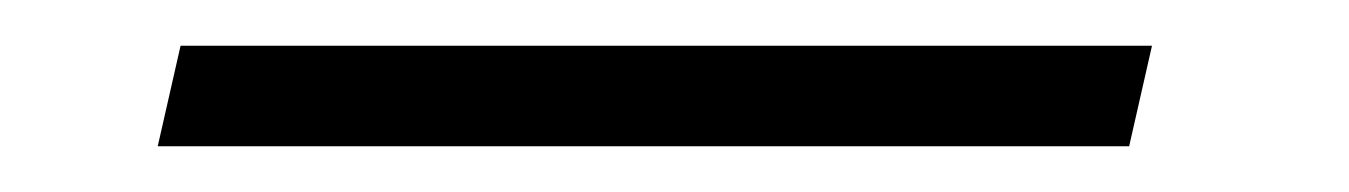

<svg xmlns="http://www.w3.org/2000/svg" viewBox="-20 58 590 84"><path d="M49 122 59 78H484L474 122Z"/></svg>

Font: EauTestText Semilight
Style: Italic
Weight: 300
Italic angle: -12°
Designer: Christian Thalmann (Catharsis Fonts)
Version: Version 0.001;PS 000.001;hotconv 1.0.88;makeotf.lib2.5.64775